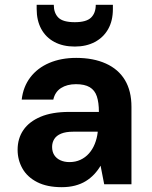

<svg xmlns="http://www.w3.org/2000/svg" viewBox="-20 -764 630 796"><path d="M236 12Q175 12 134 -9Q93 -30 73 -65.5Q53 -101 53 -143Q53 -190 77 -225Q101 -260 148.5 -280Q196 -300 267 -300H390Q390 -339 381.5 -364.5Q373 -390 352 -402.5Q331 -415 295 -415Q258 -415 233 -399Q208 -383 201 -351H70Q76 -404 105.5 -443Q135 -482 184 -503Q233 -524 296 -524Q367 -524 419 -500.5Q471 -477 498 -432Q525 -387 525 -321V0H412L397 -77Q386 -58 370.5 -41.5Q355 -25 335.5 -13Q316 -1 291 5.5Q266 12 236 12ZM268 -92Q293 -92 313.5 -101.5Q334 -111 349 -128Q364 -145 373 -167.5Q382 -190 385 -215V-218H283Q253 -218 233.5 -210Q214 -202 205 -187.5Q196 -173 196 -155Q196 -135 205 -121Q214 -107 230.5 -99.5Q247 -92 268 -92ZM290 -571Q241 -571 205.5 -590Q170 -609 151 -644Q132 -679 132 -727V-744H203Q203 -710 222 -691Q241 -672 290 -672Q338 -672 357.5 -691Q377 -710 377 -744H448V-726Q448 -678 428.5 -643.5Q409 -609 373.5 -590Q338 -571 290 -571Z"/></svg>

Font: DM Sans 12pt
Style: Bold
Weight: 700
Version: Version 4.004;gftools[0.9.30]